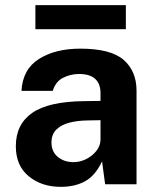

<svg xmlns="http://www.w3.org/2000/svg" viewBox="-20 -716 606 746"><path d="M216 10Q142 10 91.8 -31Q41.5 -72 41.5 -148Q41.5 -233 105 -277.2Q168.5 -321.5 305.5 -323L370.5 -324V-355Q370.5 -390.5 349.5 -409.8Q328.5 -429 285 -428.5Q253 -428 224.5 -413.5Q196 -399 185 -363H63.5Q68 -447 131.5 -487Q195 -527 292 -527Q410.5 -527 460.5 -483.2Q510.5 -439.5 510.5 -363.5V0H388.5L376.5 -89Q350 -33 310.2 -11.5Q270.5 10 216 10ZM265.5 -86Q291.5 -86 315.5 -98.2Q339.5 -110.5 354.8 -130.2Q370 -150 370.5 -172.5V-249L318 -248Q281.5 -247.5 250 -239.5Q218.5 -231.5 199.2 -212.8Q180 -194 180 -162.5Q180 -126.5 204.8 -106.2Q229.5 -86 265.5 -86ZM469 -696V-602.5H117.5V-696Z"/></svg>

Font: Public Sans
Style: Bold
Weight: 700
Designer: The Public Sans project authors (U.S. Web Design System). Libre Franklin designed by Pablo Impallari and Rodrigo Fuenzal
Version: Version 1.008; ttfautohint (v1.8.1) -l 8 -r 50 -G 200 -x 14 